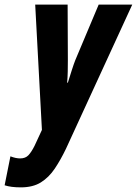

<svg xmlns="http://www.w3.org/2000/svg" viewBox="-89 -569 591 829"><path d="M1 240Q-42 240 -69 231L-44 106Q-21 115 -2 115Q21 115 34 101Q47 87 60 61L92 -8L63 -549H203L204 -310Q204 -286 203.5 -261Q203 -236 201 -212H204Q212 -238 221 -266Q230 -294 236 -309L337 -549H482L196 73Q173 121 147.5 159Q122 197 87.5 218.5Q53 240 1 240Z"/></svg>

Font: Noto Sans ExtraCondensed ExtraBold
Style: Italic
Weight: 800
Width: 2
Italic angle: -12°
Designer: Monotype Design Team
Foundry: Monotype Imaging Inc.
Version: Version 2.013; ttfautohint (v1.8.4.7-5d5b)